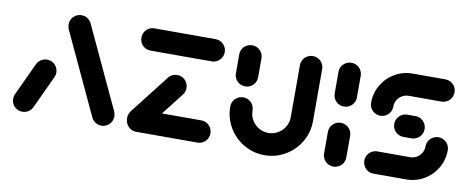

<svg xmlns="http://www.w3.org/2000/svg" viewBox="-52 -731 2318 945"><g transform="rotate(10 1107.5 -258.0)"><path d="M87 0Q71.9 0 59.1 -7.4Q46.3 -14.8 38.9 -27.6Q31.5 -40.4 31.5 -55.6Q31.5 -68.5 37.4 -80.4L113 -242.6Q120 -256.7 133.3 -265.2Q146.7 -273.7 163 -273.7Q178.1 -273.7 190.9 -266.3Q203.7 -258.9 211.1 -246.1Q218.5 -233.3 218.5 -218.1Q218.5 -205.2 212.6 -193.3L137 -31.1Q130 -17 116.7 -8.5Q103.3 0 87 0ZM537.4 -55.6Q537.4 -40.7 530 -28Q522.6 -15.2 509.8 -7.6Q497 0 481.9 0Q465.9 0 452.4 -8.5Q438.9 -17 431.9 -31.1L242.2 -438.1Q236.7 -450.4 236.7 -463Q236.7 -477.8 244.1 -490.6Q251.5 -503.3 264.3 -510.9Q277 -518.5 292.2 -518.5Q308.1 -518.5 321.7 -510Q335.2 -501.5 342.2 -487.4L531.9 -80.4Q537.4 -68.1 537.4 -55.6Z M1017.4 -55.6Q1017.4 -40.4 1010 -27.6Q1002.6 -14.8 989.8 -7.4Q977 0 961.9 0H656.7Q641.5 0 628.7 -7.4Q615.9 -14.8 608.5 -27.6Q601.1 -40.4 601.1 -55.6Q601.1 -70.7 608.5 -83.5Q615.9 -96.3 628.7 -103.7Q641.5 -111.1 656.7 -111.1H961.9Q977 -111.1 989.8 -103.7Q1002.6 -96.3 1010 -83.5Q1017.4 -70.7 1017.4 -55.6ZM655.9 -4.8Q640.7 -4.8 628 -12.2Q615.2 -19.6 607.8 -32.4Q600.4 -45.2 600.4 -60.4Q600.4 -79.3 612.2 -94.8L763.7 -289.3Q771.1 -299.3 782.6 -304.8Q794.1 -310.4 807 -310.4Q822.2 -310.4 835 -303Q847.8 -295.6 855.2 -282.8Q862.6 -270 862.6 -254.8Q862.6 -235.9 850.7 -220.4L699.3 -25.9Q691.9 -15.9 680.4 -10.4Q668.9 -4.8 655.9 -4.8ZM1017.4 -461.5Q1017.4 -446.3 1010 -433.5Q1002.6 -420.7 989.8 -413.3Q977 -405.9 961.9 -405.9H656.7Q641.5 -405.9 628.7 -413.3Q615.9 -420.7 608.5 -433.5Q601.1 -446.3 601.1 -461.5Q601.1 -476.7 608.5 -489.4Q615.9 -502.2 628.7 -509.6Q641.5 -517 656.7 -517H961.9Q977 -517 989.8 -509.6Q1002.6 -502.2 1010 -489.4Q1017.4 -476.7 1017.4 -461.5Z M1145.2 -313.3Q1130 -313.3 1117.2 -320.7Q1104.4 -328.1 1097 -340.9Q1089.6 -353.7 1089.6 -368.9V-463Q1089.6 -478.1 1097 -490.9Q1104.4 -503.7 1117.2 -511.1Q1130 -518.5 1145.2 -518.5Q1160.4 -518.5 1173.1 -511.1Q1185.9 -503.7 1193.3 -490.9Q1200.7 -478.1 1200.7 -463V-368.9Q1200.7 -353.7 1193.3 -340.9Q1185.9 -328.1 1173.1 -320.7Q1160.4 -313.3 1145.2 -313.3ZM1448.5 -518.1Q1463.7 -518.1 1476.5 -510.7Q1489.3 -503.3 1496.7 -490.6Q1504.1 -477.8 1504.1 -462.6V-203Q1504.1 -146.3 1476.1 -98.9Q1448.1 -51.5 1400.6 -23.9Q1353 3.7 1297.4 3.7Q1241.9 3.7 1194.3 -23.9Q1146.7 -51.5 1118.7 -98.9Q1090.7 -146.3 1090.7 -203Q1090.7 -218.1 1098.1 -230.9Q1105.6 -243.7 1118.3 -251.1Q1131.1 -258.5 1146.3 -258.5Q1161.5 -258.5 1174.3 -251.1Q1187 -243.7 1194.4 -230.9Q1201.9 -218.1 1201.9 -203Q1201.9 -177 1214.8 -155Q1227.8 -133 1249.6 -120.2Q1271.5 -107.4 1297.4 -107.4Q1323.3 -107.4 1345.2 -120.2Q1367 -133 1380 -155Q1393 -177 1393 -203V-462.6Q1393 -477.8 1400.4 -490.6Q1407.8 -503.3 1420.6 -510.7Q1433.3 -518.1 1448.5 -518.1Z M1641.1 0Q1625.9 0 1613.1 -7.4Q1600.4 -14.8 1593 -27.6Q1585.6 -40.4 1585.6 -55.6V-163Q1585.6 -178.1 1593 -190.9Q1600.4 -203.7 1613.1 -211.1Q1625.9 -218.5 1641.1 -218.5Q1656.3 -218.5 1669.1 -211.1Q1681.9 -203.7 1689.3 -190.9Q1696.7 -178.1 1696.7 -163V-55.6Q1696.7 -40.4 1689.3 -27.6Q1681.9 -14.8 1669.1 -7.4Q1656.3 0 1641.1 0ZM1641.1 -300Q1625.9 -300 1613.1 -307.4Q1600.4 -314.8 1593 -327.6Q1585.6 -340.4 1585.6 -355.6V-463Q1585.6 -478.1 1593 -490.9Q1600.4 -503.7 1613.1 -511.1Q1625.9 -518.5 1641.1 -518.5Q1656.3 -518.5 1669.1 -511.1Q1681.9 -503.7 1689.3 -490.9Q1696.7 -478.1 1696.7 -463V-355.6Q1696.7 -340.4 1689.3 -327.6Q1681.9 -314.8 1669.1 -307.4Q1656.3 -300 1641.1 -300Z M2126.7 -231.9Q2141.9 -231.9 2154.6 -224.4Q2167.4 -217 2174.8 -204.3Q2182.2 -191.5 2182.2 -176.3Q2182.2 -128.5 2158.5 -88Q2134.8 -47.4 2094.3 -23.7Q2053.7 0 2005.6 0H1842.2Q1827 0 1814.3 -7.4Q1801.5 -14.8 1794.1 -27.6Q1786.7 -40.4 1786.7 -55.6Q1786.7 -70.7 1794.1 -83.5Q1801.5 -96.3 1814.3 -103.7Q1827 -111.1 1842.2 -111.1H2005.6Q2023.3 -111.1 2038.3 -119.8Q2053.3 -128.5 2062.2 -143.5Q2071.1 -158.5 2071.1 -176.3Q2071.1 -191.5 2078.5 -204.3Q2085.9 -217 2098.7 -224.4Q2111.5 -231.9 2126.7 -231.9ZM2051.9 -259.3Q2051.9 -244.1 2044.4 -231.3Q2037 -218.5 2024.3 -211.1Q2011.5 -203.7 1996.3 -203.7H1955.9Q1940.7 -203.7 1928 -211.1Q1915.2 -218.5 1907.8 -231.3Q1900.4 -244.1 1900.4 -259.3Q1900.4 -274.4 1907.8 -287.2Q1915.2 -300 1928 -307.4Q1940.7 -314.8 1955.9 -314.8H1996.3Q2011.5 -314.8 2024.3 -307.4Q2037 -300 2044.4 -287.2Q2051.9 -274.4 2051.9 -259.3ZM1825.6 -286.7Q1810.4 -286.7 1797.6 -294.1Q1784.8 -301.5 1777.4 -314.3Q1770 -327 1770 -342.2Q1770 -390 1793.7 -430.6Q1817.4 -471.1 1858 -494.8Q1898.5 -518.5 1946.7 -518.5H2110Q2125.2 -518.5 2138 -511.1Q2150.7 -503.7 2158.1 -490.9Q2165.6 -478.1 2165.6 -463Q2165.6 -447.8 2158.1 -435Q2150.7 -422.2 2138 -414.8Q2125.2 -407.4 2110 -407.4H1946.7Q1928.9 -407.4 1913.9 -398.7Q1898.9 -390 1890 -375Q1881.1 -360 1881.1 -342.2Q1881.1 -327 1873.7 -314.3Q1866.3 -301.5 1853.5 -294.1Q1840.7 -286.7 1825.6 -286.7Z"/></g></svg>

Font: 26F Galaxy Sans Black
Style: Regular
Weight: 900
Designer: C₂₉H₂₅N₃O₅
Version: Version 1.100